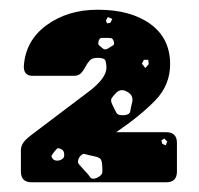

<svg xmlns="http://www.w3.org/2000/svg" viewBox="-20 -725 409 395"><path d="M45 -350Q23 -350 23 -372V-416Q23 -424 28 -431.5Q33 -439 48 -450Q126 -509 162.5 -536.5Q199 -564 199 -586Q199 -594 197 -600Q195 -606 181 -606Q169 -606 164 -600Q159 -594 156 -588Q150 -577 145 -573Q140 -569 132 -569H47Q29 -569 29 -588Q32 -641 75.5 -673Q119 -705 181 -705Q249 -705 289.5 -675.5Q330 -646 330 -593Q330 -550 299.5 -518.5Q269 -487 219 -453H322Q344 -453 344 -431V-372Q344 -350 322 -350ZM211 -686 202 -690 198 -683 200 -677 207 -678ZM214 -640Q212 -646 208.5 -646.5Q205 -647 199 -647Q193 -647 189 -647Q185 -647 183 -641Q181 -634 184 -631.5Q187 -629 192 -625Q197 -621 205 -627Q210 -630 213 -632Q216 -634 214 -640ZM285 -602H276L272 -594L279 -585L286 -593ZM242 -536Q229 -544 219 -534Q212 -527 209.5 -522.5Q207 -518 211 -510Q216 -499 219.5 -493Q223 -487 235 -488Q247 -489 248 -496Q249 -503 252 -515Q255 -529 242 -536ZM318 -440 312 -436 314 -429 321 -426 324 -434ZM104 -419Q99 -421 97 -419Q95 -417 91 -412Q88 -408 86.5 -405.5Q85 -403 88 -399Q92 -393 102 -395Q112 -398 112 -405Q113 -416 104 -419ZM172 -404Q161 -406 155 -408Q149 -410 143 -401Q138 -392 142.5 -387Q147 -382 154 -374Q162 -366 165.5 -360.5Q169 -355 179 -359Q190 -364 190.5 -370.5Q191 -377 190 -388Q189 -397 185 -399.5Q181 -402 172 -404Z"/></svg>

Font: Rubik Moonrocks
Style: Regular
Weight: 400
Designer: Hubert and Fischer, NaN
Foundry: Hubert and Fischer, NaN
Version: Version 2.200